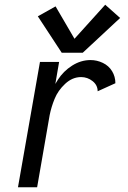

<svg xmlns="http://www.w3.org/2000/svg" viewBox="-20 -792 540 812"><path d="M241 -569 140 -723 215 -765 295 -628 425 -772 488 -716 330 -569ZM56 0 149 -530H230L214 -437Q219 -446 225 -455Q248 -491 285 -514.5Q322 -538 363 -538Q390 -538 415 -526Q440 -514 454 -491Q468 -468 468 -440L393 -406Q393 -432 371.5 -449Q350 -466 323 -466Q286 -466 255.5 -437.5Q225 -409 211 -374Q197 -340 190 -305L137 0Z"/></svg>

Font: Iosevka SS08
Style: Italic
Weight: 400
Italic angle: -10°
Monospace: yes
Designer: Belleve Invis
Foundry: Belleve Invis
Version: 2.1.0; ttfautohint (v1.8.2)